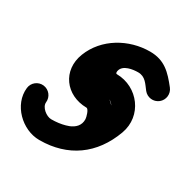

<svg xmlns="http://www.w3.org/2000/svg" viewBox="-128 -597 714 722"><g transform="rotate(30 229.5 -236.0)"><path d="M325.6 -484.2C233.8 -484.2 142.9 -433 108.8 -345.3C75.4 -259.6 133 -182.9 223.3 -181.9C233.1 -181.8 241.6 -150.7 241.8 -142.5C243.7 -86.9 170.9 -77.7 130.1 -77.7C105.3 -77.7 85.1 -57.6 85.1 -32.7C85.1 -7.8 105.3 12.3 130.1 12.3C398.2 12.3 365.1 -270.4 224.2 -271.9C197 -272.2 181.9 -285 192.6 -312.7C213.3 -365.6 271 -394.2 325.6 -394.2C350.5 -394.2 370.6 -414.3 370.6 -439.2C370.6 -464.1 350.5 -484.2 325.6 -484.2ZM457.1 -404.4C421.1 -449.9 389.4 -484.2 325.6 -484.2C134.6 -484.2 116.6 -259.5 258.7 -258C289.4 -257.7 314.1 -231.1 302.8 -200.1C272.9 -118.2 216.9 -77.7 130.1 -77.7C109.6 -77.7 79.2 -100.9 81.8 -123.5C84.6 -148.2 66.9 -170.5 42.2 -173.4C17.6 -176.2 -4.8 -158.5 -7.6 -133.8C-16.5 -57.4 55.8 12.3 130.1 12.3C254.5 12.3 344.6 -52.1 387.3 -169.3C419.7 -258.2 352.3 -347 259.7 -348C253.5 -348.1 254.6 -356.8 255.6 -361C262.3 -388.6 302.8 -394.2 325.6 -394.2C357.1 -394.2 369.4 -370.2 386.5 -348.6C402 -329.1 430.3 -325.8 449.8 -341.2C469.2 -356.6 472.5 -384.9 457.1 -404.4Z"/></g></svg>

Font: FRB American Cursive Guidelines Arrows Black
Style: Bold Italic
Weight: 900
Italic angle: -25°
Version: Version 2.0;Modular Font Editor K font №1